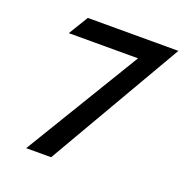

<svg xmlns="http://www.w3.org/2000/svg" viewBox="-112 -681 771 803"><g transform="rotate(20 274.0 -280.0)"><path d="M92 -493H400L89 20H200L548 -580H145Z"/></g></svg>

Font: Charger Sport
Style: BdExtObl
Weight: 700
Designer: Jasper
Foundry: Cannot Into Space Fonts
Version: Version 1.1